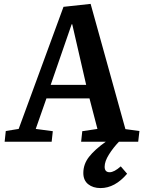

<svg xmlns="http://www.w3.org/2000/svg" viewBox="-20 -730 738 989"><path d="M446.8 -710 626 -64.9 698.2 -55.2 691.9 0H592.8Q563.5 30.3 541.3 65.7Q519 101.1 519 128.9Q519 157.2 544.9 157.2Q567.9 157.2 602.1 127L634.8 165Q571.8 238.8 498 238.8Q459 238.8 434.1 218.8Q409.2 198.7 409.2 161.1Q409.2 115.7 438.5 78.1Q467.8 40.5 524.9 0H397.9L403.8 -54.2L481.9 -65.9L440.9 -223.1H219.2L164.1 -65.9L252 -54.2L246.1 0H3.9L9.8 -55.2L76.2 -65.9L307.1 -694.8ZM241.2 -293H423.8L352.1 -605H349.1Z"/></svg>

Font: Literata Book
Style: Bold Italic
Weight: 700
Italic angle: -3°
Designer: Latin by Veronika Burian and Jose Scaglione. Greek by Irene Vlachou. Cyrillic by Vera Evstafieva
Foundry: TypeTogether
Version: Version 1.003;PS 001.003;hotconv 1.0.88;makeotf.lib2.5.64775